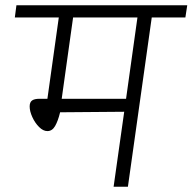

<svg xmlns="http://www.w3.org/2000/svg" viewBox="-20 -705 727 725"><path d="M680 -639H553L463 0H409L449 -283L207 -281Q199 -248 188 -229Q177 -210 159 -210Q143 -210 127.5 -225.5Q112 -241 102 -263Q92 -285 92 -303Q92 -319 101 -325.5Q110 -332 129 -332H159L202 -639H36L42 -685H687ZM499 -639H256L213 -332H456Z"/></svg>

Font: FiraGO Light
Style: Italic
Weight: 300
Italic angle: -8°
Designer: bBox Type GmbH
Foundry: bBox Type GmbH
Version: Version 1.001